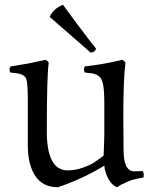

<svg xmlns="http://www.w3.org/2000/svg" viewBox="-20 -768 649 808"><path d="M493 -516Q502 -514 508 -504Q499 -436 499 -280L500 -137Q500 -47 545 -47L581 -48Q585 -41 585 -32L584 -21Q534 -13 514 -2L488 10Q483 13 473 20Q451 12 436 -15.5Q421 -43 419 -71Q334 -18 224 20Q160 20 128.5 -27.5Q97 -75 97 -157V-348Q97 -416 91 -434.5Q85 -453 56 -459L23 -463Q20 -469 20 -476L23 -488Q40 -491 100 -501L171 -516Q179 -514 185 -504Q177 -449 177 -215Q177 -51 265 -51Q296 -51 327.5 -62Q359 -73 375 -83.5Q391 -94 416 -113Q419 -179 419 -208V-329Q419 -390 413.5 -414Q408 -438 397.5 -446.5Q387 -455 369 -459L336 -463L333 -476L336 -488Q346 -490 372.5 -493Q399 -496 443 -505Q487 -514 493 -516ZM361 -547 189 -697Q205 -732 245 -748Q311 -657 363 -590L384 -564Q380 -547 361 -547Z"/></svg>

Font: Rosarivo
Style: Regular
Weight: 400
Designer: Pablo Ugerman
Foundry: Pablo Ugerman
Version: Version 1.003